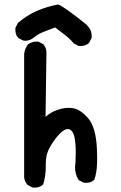

<svg xmlns="http://www.w3.org/2000/svg" viewBox="-20 -813 540 858"><path d="M184.6 -80.1V-67.4Q184.6 -27.3 172.9 11.7Q162.1 20.5 152.8 22.9Q143.6 25.4 137.7 25.4Q131.8 25.4 126 25.4L103.5 13.7Q88.9 -2.9 87.9 -21.5V-571.3Q89.8 -592.8 104.5 -614.3Q121.1 -627 142.6 -627Q145.5 -627 151.4 -627L173.8 -615.2Q187.5 -599.6 187.5 -578.1L183.6 -291Q210 -313.5 235.4 -321.3Q261.7 -331.1 288.1 -331.1Q294.9 -331.1 301.8 -330.1Q335.9 -327.1 372.6 -286.1Q409.2 -245.1 413.1 -146.5Q414.1 -124 414.1 -110.4Q414.1 -96.7 413.6 -80.1Q413.1 -63.5 410.2 -44.4Q407.2 -25.4 401.4 -9.8Q391.6 -1 382.3 1.5Q373 3.9 367.2 3.9Q361.3 3.9 355.5 3.9L332 -7.8L330.1 -10.7Q315.4 -35.2 315.4 -65.4Q315.4 -75.2 317.4 -85.9Q318.4 -110.4 318.4 -133.3Q318.4 -156.2 316.9 -172.4Q315.4 -188.5 313.5 -198.2Q308.6 -219.7 298.8 -229.5Q292 -236.3 283.2 -236.3Q262.7 -236.3 232.4 -199.2Q208 -168 196.3 -142.1Q184.6 -116.2 184.6 -80.1ZM92.8 -630.9Q85.9 -630.9 84 -631.8L62.5 -642.6Q53.7 -652.3 51.3 -661.6Q48.8 -670.9 48.8 -676.8Q48.8 -682.6 48.8 -688.5L60.5 -710.9Q100.6 -745.1 144.5 -764.2Q188.5 -783.2 239.3 -793L242.2 -792Q267.6 -782.2 365.2 -704.1L377.9 -689.5Q389.6 -673.8 389.6 -652.3Q389.6 -649.4 389.6 -643.6L377.9 -621.1Q362.3 -607.4 340.8 -607.4Q337.9 -607.4 332 -607.4L309.6 -619.1Q291 -641.6 269 -657.7Q247.1 -673.8 226.6 -690.4Q198.2 -679.7 181.6 -673.3Q165 -667 154.3 -661.1Q143.6 -655.3 132.8 -646.5Q115.2 -630.9 92.8 -630.9Z"/></svg>

Font: JasonHandwriting2
Style: SemiBold
Weight: 600
Version: Version 1.04.7